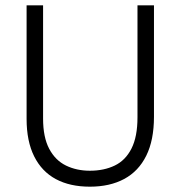

<svg xmlns="http://www.w3.org/2000/svg" viewBox="-20 -694 679 722"><path d="M497 -253V-674H559V-255Q559 -167 530 -108.5Q501 -50 447 -21Q393 8 318 8Q243 8 190 -20.5Q137 -49 108.5 -106Q80 -163 80 -247V-674H142V-248Q142 -178 165 -134.5Q188 -91 228 -71.5Q268 -52 318 -52Q371 -52 411.5 -71.5Q452 -91 474.5 -135.5Q497 -180 497 -253Z"/></svg>

Font: Hind Variable Light
Style: Regular
Weight: 300
Designer: Manushi Parikh, Satya Rajpurohit
Foundry: Indian Type Foundry
Version: Version 3.000